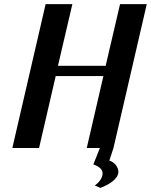

<svg xmlns="http://www.w3.org/2000/svg" viewBox="-20 -720 734 934"><path d="M332 -700H202L40 0H170L251 -350H483L402 0H466L434 80C461 89 479 103 479 124C479 148 458 171 441 182L468 194C507 180 556 151 556 116C556 99 544 72 512 61L532 0L694 -700H564L494 -400H262Z"/></svg>

Font: Pfennig
Style: BoldItalic
Weight: 700
Italic angle: -13°
Version: Version 20100423